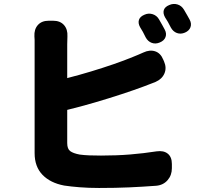

<svg xmlns="http://www.w3.org/2000/svg" viewBox="-20 -879 1040 954"><path d="M698 -806Q718 -815 738.5 -808.5Q759 -802 770 -783Q777 -771 786 -755Q795 -739 798 -733Q809 -713 802.5 -695Q796 -677 774 -668Q753 -659 734 -666Q715 -673 704 -693Q699 -704 690 -720.5Q681 -737 676 -744Q665 -764 670.5 -780.5Q676 -797 698 -806ZM821 -854Q841 -863 861.5 -857Q882 -851 894 -831Q901 -819 910 -803.5Q919 -788 922 -782Q933 -762 926.5 -744Q920 -726 899 -717Q878 -708 859 -715Q840 -722 829 -742Q824 -753 814.5 -769.5Q805 -786 800 -793Q789 -813 794 -829Q799 -845 821 -854ZM244 -776Q279 -776 298 -754.5Q317 -733 315 -698Q315 -693 314.5 -678.5Q314 -664 314 -659V-491Q373 -506 432.5 -524Q492 -542 545.5 -560.5Q599 -579 640 -596Q649 -599 668 -607.5Q687 -616 692 -618Q724 -633 751 -624Q778 -615 791 -583L795 -574Q809 -542 797 -514Q785 -486 753 -472Q743 -468 736.5 -465.5Q730 -463 722 -460Q714 -457 696 -450Q648 -432 584 -411Q520 -390 450 -369.5Q380 -349 314 -333V-168Q314 -139 329 -128Q344 -117 376 -111Q398 -108 424.5 -107Q451 -106 482 -106Q560 -106 627 -111.5Q694 -117 758 -127Q793 -132 813.5 -115.5Q834 -99 834 -64V-43Q834 -8 812.5 16.5Q791 41 756 44Q689 49 622 52Q555 55 472 55Q421 55 376.5 51.5Q332 48 299 43Q230 30 191 -10.5Q152 -51 152 -118Q152 -149 152 -196Q152 -243 152 -298.5Q152 -354 152 -410.5Q152 -467 152 -517Q152 -567 152 -604.5Q152 -642 152 -659Q152 -676 152 -681Q152 -686 151 -698Q149 -733 168 -754.5Q187 -776 222 -776Z"/></svg>

Font: Chiron GoRound TC H
Style: Regular
Weight: 900
Designer: Ryoko NISHIZUKA 西塚涼子 (kana, bopomofo & ideographs); Paul D. Hunt (Latin, Greek & Cyrillic); Sandoll Communications 산돌커뮤니
Foundry: Adobe
Version: Version 1.000;hotconv 1.1.1;makeotfexe 2.6.0